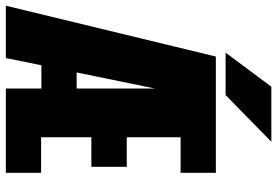

<svg xmlns="http://www.w3.org/2000/svg" viewBox="-192 -762 925 640"><g transform="rotate(90 270.0 -442.5)"><path d="M126 -732.5 239.5 -885H423L267.5 -732.5ZM245.5 0V-118.5H168L144 0H-30.5L139 -700H526.5V-582.5H408V-403H506.5V-285H408V-117.5H526.5V0ZM192 -236H245.5V-496.5Z"/></g></svg>

Font: League Mono Narrow ExtraBold
Style: Regular
Weight: 800
Width: 3
Designer: Tyler Finck
Foundry: The League of Moveable Type / Tyler Finck
Version: Version 2.210